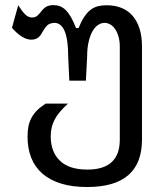

<svg xmlns="http://www.w3.org/2000/svg" viewBox="-20 -526 642 752"><path d="M321.3 206.5Q263.2 206.5 219.5 193.1Q175.8 179.7 146.5 154.3Q117.2 128.9 102.5 92.3Q87.9 55.7 87.9 9.3Q87.9 -12.2 91.3 -30.3Q94.7 -48.3 103 -64Q111.3 -79.6 124.8 -93.3Q138.2 -106.9 158.7 -120.1H246.1Q227.1 -102.5 214.1 -87.2Q201.2 -71.8 193.4 -56.4Q185.5 -41 182.1 -25.1Q178.7 -9.3 178.7 8.3Q178.7 68.8 214.6 103.5Q250.5 138.2 322.3 138.2Q449.2 138.2 449.2 21V-343.3Q449.2 -365.7 444.1 -383.1Q439 -400.4 430.7 -412.4Q422.4 -424.3 411.6 -430.4Q400.9 -436.5 389.6 -436.5Q377 -436.5 364.7 -428.7Q352.5 -420.9 343 -404.8Q333.5 -388.7 327.4 -363.5Q321.3 -338.4 321.3 -304.2L316.4 -210H251.5L247.1 -304.2Q247.1 -435.5 193.4 -436.5Q175.3 -435.5 166.3 -427.7Q157.2 -419.9 147.9 -403.3Q145 -397.9 141.4 -392.1Q137.7 -386.2 132.6 -381.3Q127.4 -376.5 120.1 -373.5Q112.8 -370.6 103 -370.6Q67.4 -370.6 26.9 -417L51.3 -505.4Q67.9 -479.5 79.8 -468.5Q91.8 -457.5 105.5 -457.5Q119.1 -457.5 127.2 -465.3Q135.3 -473.1 142.1 -481.9Q150.9 -493.7 161.6 -499.8Q172.4 -505.9 189.5 -505.9Q203.1 -505.9 214.8 -501.5Q226.6 -497.1 237.3 -486.6Q248 -476.1 258.1 -458.7Q268.1 -441.4 277.8 -416H287.6Q298.3 -442.4 309.8 -459.7Q321.3 -477.1 334.5 -487.3Q347.7 -497.6 363.3 -501.5Q378.9 -505.4 397.5 -505.4Q429.2 -505.4 454.8 -495.4Q480.5 -485.4 498.5 -465.1Q516.6 -444.8 526.4 -414.3Q536.1 -383.8 536.1 -343.3V21Q536.1 206.5 321.3 206.5Z"/></svg>

Font: Hack
Style: Regular
Weight: 400
Monospace: yes
Designer: Christopher Simpkins
Foundry: Christopher Simpkins
Version: Version 2.019; ttfautohint (v1.4.1) -l 4 -r 80 -G 350 -x 0 -